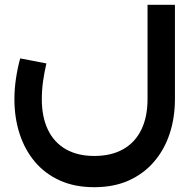

<svg xmlns="http://www.w3.org/2000/svg" viewBox="-20 -510 806 799"><path d="M372 269Q291 269 229 241Q167 213 125 163Q83 113 61.5 46.5Q40 -20 40 -97Q40 -140 46.5 -183.5Q53 -227 64 -267L173 -246Q164 -207 159 -170.5Q154 -134 154 -97Q154 -23 179.5 30Q205 83 254 111Q303 139 372 139Q443 139 492.5 111Q542 83 568 30Q594 -23 594 -98V-490H708V-98Q708 -20 686 46.5Q664 113 621 163Q578 213 516 241Q454 269 372 269Z"/></svg>

Font: Alexandria Medium
Style: Regular
Weight: 500
Designer: Mohamed Gaber
Foundry: Kief Type Foundry
Version: Version 5.100